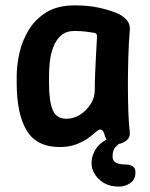

<svg xmlns="http://www.w3.org/2000/svg" viewBox="-20 -533 557 713"><path d="M202 13Q116 13 79 -48.5Q42 -110 42 -225V-250Q42 -290 52 -335.5Q62 -381 86.5 -421.5Q111 -462 152.5 -487.5Q194 -513 257 -513Q306 -513 342 -505.5Q378 -498 407 -487Q430 -479 447 -462.5Q464 -446 462 -421Q458 -372 456.5 -319.5Q455 -267 455 -216Q455 -165 456.5 -120.5Q458 -76 462 -42Q464 -21 446.5 -9Q429 3 408 3Q392 3 383.5 -4.5Q375 -12 370 -27Q367 -39 363 -45.5Q359 -52 352 -52Q346 -52 335 -42Q324 -32 306.5 -19.5Q289 -7 263 3Q237 13 202 13ZM227 -92Q253 -92 276.5 -106.5Q300 -121 316 -145.5Q332 -170 332 -200Q332 -233 333.5 -264.5Q335 -296 336.5 -327.5Q338 -359 340 -392Q342 -410 330 -411Q319 -413 299.5 -415.5Q280 -418 257 -418Q226 -418 207 -401.5Q188 -385 178 -358.5Q168 -332 165 -303Q162 -274 162 -250V-225Q162 -158 175.5 -125Q189 -92 227 -92ZM421 160Q389 160 365 146Q341 132 328.5 107.5Q316 83 322 53Q327 33 337.5 18Q348 3 363.5 -7.5Q379 -18 399 -23L432 -31L445 -10Q445 -10 433 -5Q421 0 409.5 12.5Q398 25 398 48Q398 62 407 68.5Q416 75 428 76.5Q440 78 450 78Q462 78 472.5 84.5Q483 91 483 106Q483 135 463 147.5Q443 160 421 160Z"/></svg>

Font: Winky Sans Medium
Style: Regular
Weight: 500
Designer: Simon Atzbach
Foundry: typofactur
Version: Version 1.205